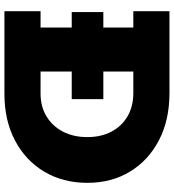

<svg xmlns="http://www.w3.org/2000/svg" viewBox="22 -828 805 890"><g transform="rotate(90 425.0 -382.5)"><path d="M439 -458.5V-312H35.5V-458.5ZM343.5 0V-167.5H410Q472.5 -167 518.5 -194.8Q564.5 -222.5 589.8 -271.5Q615 -320.5 615 -384.5Q615 -447.5 589.8 -495.8Q564.5 -544 518.5 -570.8Q472.5 -597.5 410 -597.5H343.5V-765H414Q537.5 -764.5 630.2 -716Q723 -667.5 775 -582Q827 -496.5 827 -384.5Q827 -271 775 -184.2Q723 -97.5 630.2 -48.8Q537.5 0 414 0ZM31.5 0V-167.5H107V-597.5H31.5V-765H380V-597.5H311V-167.5H380V0Z"/></g></svg>

Font: Hepta Slab ExtraLight ExtraBold
Style: Regular
Weight: 800
Version: Version 1.102